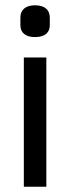

<svg xmlns="http://www.w3.org/2000/svg" viewBox="-20 -705 265 725"><path d="M155 -488V0H70V-488ZM168 -639V-610Q168 -588 153.5 -576.5Q139 -565 112 -565Q86 -565 71.5 -576.5Q57 -588 57 -610V-639Q57 -661 71.5 -673Q86 -685 112 -685Q139 -685 153.5 -673Q168 -661 168 -639Z"/></svg>

Font: Ropa Sans
Style: Regular
Weight: 400
Designer: Botio Nikoltchev
Foundry: Botio Nikoltchev
Version: Version 1.100